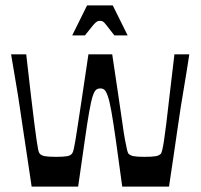

<svg xmlns="http://www.w3.org/2000/svg" viewBox="-20 -690 742 710"><path d="M97 0Q87 -67 79.5 -117.5Q72 -168 65.5 -210.5Q59 -253 53 -294.5Q47 -336 39 -382.5Q31 -429 21 -489H77Q87 -399 94.5 -336.5Q102 -274 107 -233.5Q112 -193 115.5 -170.5Q119 -148 121 -137.5Q123 -127 126 -123Q132 -115 145.5 -112.5Q159 -110 188 -110Q215 -110 228.5 -112.5Q242 -115 247 -123Q250 -127 252.5 -137.5Q255 -148 259 -171.5Q263 -195 269 -235.5Q275 -276 284.5 -338Q294 -400 307 -489H395Q408 -400 417.5 -338Q427 -276 432.5 -235.5Q438 -195 442.5 -171.5Q447 -148 449.5 -137.5Q452 -127 454 -123Q461 -115 474 -112.5Q487 -110 514 -110Q543 -110 556.5 -112.5Q570 -115 576 -123Q578 -127 580.5 -137.5Q583 -148 586.5 -170.5Q590 -193 595 -233.5Q600 -274 607 -336.5Q614 -399 625 -489H680Q671 -429 663 -382.5Q655 -336 648.5 -294.5Q642 -253 636 -210.5Q630 -168 622.5 -117.5Q615 -67 605 0H432Q418 -104 408.5 -171Q399 -238 392 -277.5Q385 -317 378.5 -335Q372 -353 366 -358Q360 -363 351 -363Q342 -363 335.5 -358Q329 -353 323 -335Q317 -317 310 -277.5Q303 -238 293.5 -171Q284 -104 269 0ZM247 -559 302 -670H397L452 -559H403Q382 -586 373.5 -597Q365 -608 360.5 -610.5Q356 -613 349 -613Q344 -613 339 -610.5Q334 -608 324.5 -597Q315 -586 294 -559Z"/></svg>

Font: Ojuju SemiBold
Style: Regular
Weight: 600
Designer: Chisaokwu Joboson, Mirko Velimirovic
Foundry: Udi Foundry
Version: Version 1.000